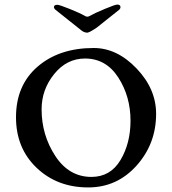

<svg xmlns="http://www.w3.org/2000/svg" viewBox="-20 -808 753 840"><path d="M231 -787Q240 -787 286 -768.5Q332 -750 352 -738Q362 -732 372 -738Q393 -750 438.5 -769Q484 -788 493 -788Q507 -788 507 -777Q507 -770 501 -765L403 -687Q372 -666 362 -665Q355 -665 348 -668Q341 -671 338 -673.5Q335 -676 321 -687L223 -765Q216 -771 216 -777Q216 -787 231 -787ZM162 -330Q162 -217 222 -125.5Q282 -34 380 -34Q463 -34 507 -107.5Q551 -181 551 -280Q551 -386 497.5 -469Q444 -552 352 -552Q272 -552 217 -484Q162 -416 162 -330ZM390 -598Q492 -598 577.5 -508.5Q663 -419 663 -310Q663 -179 577.5 -83.5Q492 12 366 12Q230 12 140 -74Q50 -160 50 -295Q50 -435 144.5 -516.5Q239 -598 390 -598Z"/></svg>

Font: EB Garamond 08
Style: Regular
Weight: 400
Version: Version 0.016 ; ttfautohint (v1.5)